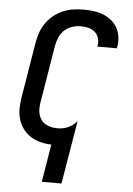

<svg xmlns="http://www.w3.org/2000/svg" viewBox="-62 -789 725 1050"><g transform="rotate(5 300.0 -264.0)"><path d="M208 215 242 8Q212 7 182.5 -0.5Q153 -8 129 -23Q105 -38 87.5 -61Q70 -84 61 -112Q52 -140 52 -170.5Q52 -201 57 -232L109 -547Q114 -574 124 -601Q134 -628 151.5 -652Q169 -676 193 -694.5Q217 -713 243.5 -724Q270 -735 298.5 -739Q327 -743 354 -743Q382 -743 409.5 -739.5Q437 -736 461 -726.5Q485 -717 505.5 -701Q526 -685 539 -662.5Q552 -640 556 -612.5Q560 -585 555 -557L553 -548H446L447 -553Q451 -575 445 -595Q439 -615 424 -628Q409 -641 388 -646Q367 -651 346 -651Q322 -651 298.5 -643Q275 -635 256.5 -618Q238 -601 228.5 -578Q219 -555 215 -532L163 -217Q160 -200 160 -182.5Q160 -165 164.5 -149.5Q169 -134 178.5 -120.5Q188 -107 202.5 -99Q217 -91 233.5 -87.5Q250 -84 268 -84Q282 -84 296 -86.5Q310 -89 324 -95Q338 -101 351 -110.5Q364 -120 374 -132L316 215Z"/></g></svg>

Font: Iosevka Aile Semibold
Style: Italic
Weight: 600
Italic angle: -9°
Designer: Belleve Invis
Foundry: Belleve Invis
Version: Version 31.1.0; ttfautohint (v1.8.4)